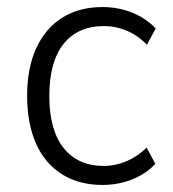

<svg xmlns="http://www.w3.org/2000/svg" viewBox="-20 -517 491 545"><path d="M271 8Q205 8 156.5 -22Q108 -52 82.5 -109Q57 -166 57 -245Q57 -324 83 -380.5Q109 -437 157 -467Q205 -497 271 -497Q316 -497 355.5 -481Q395 -465 422 -436L397 -390Q372 -416 340.5 -429.5Q309 -443 275 -443Q201 -443 160.5 -392.5Q120 -342 120 -244Q120 -148 160.5 -97Q201 -46 274 -46Q308 -46 339.5 -59.5Q371 -73 396 -98L421 -52Q394 -23 354.5 -7.5Q315 8 271 8Z"/></svg>

Font: Nunito Sans 10pt SemiCondensed Light
Style: Regular
Weight: 300
Width: 4
Designer: Vernon Adams
Foundry: Vernon Adams
Version: Version 3.101;gftools[0.9.27]